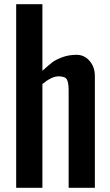

<svg xmlns="http://www.w3.org/2000/svg" viewBox="-20 -895 524 915"><path d="M344.7 -633.8Q382.3 -633.8 407.2 -604.5Q432.1 -575.2 432.1 -532.7V0H307.1V-468.8Q306.6 -501 298.8 -516.1Q291 -531.2 258.8 -531.2Q226.6 -531.2 182.1 -494.6V0H57.1V-875H182.1V-557.6Q210 -583 227.5 -596.7Q245.1 -610.4 276.4 -622.1Q307.6 -633.8 344.7 -633.8Z"/></svg>

Font: Oswald
Style: Book
Weight: 400
Designer: vernon adams
Foundry: vernon adams
Version: Version 1.000